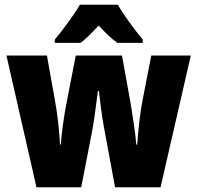

<svg xmlns="http://www.w3.org/2000/svg" viewBox="-20 -786 828 806"><path d="M475 -766H315C294 -728 240 -655 210 -620V-606H318C340 -622 364 -646 394 -679C424 -647 448 -623 473 -606H579V-620C541 -667 500 -721 475 -766ZM418 -243 463 0H654L781 -553H615L579 -368C568 -313 560 -239 556 -179H552C549 -224 538 -293 528 -354L492 -553H298L260 -357C249 -302 239 -232 235 -179H232C229 -240 220 -316 210 -368L177 -553H7L133 0H321L368 -242C376 -287 385 -357 391 -404H395C400 -362 408 -293 418 -243Z"/></svg>

Font: Noto Sans Georgian Condensed Black
Style: Regular
Weight: 900
Width: 3
Designer: Monotype Design Team, Akaki Razmadze
Foundry: Google LLC
Version: Version 2.005